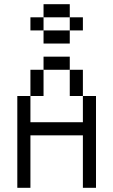

<svg xmlns="http://www.w3.org/2000/svg" viewBox="-20 -895 540 915"><path d="M312.5 -812.5H187.5V-875H312.5ZM62.5 -437.5H125V-312.5H375V-437.5H437.5V0H375V-250H125V0H62.5ZM125 -562.5H187.5V-437.5H125ZM125 -812.5H187.5V-750H125ZM187.5 -625H312.5V-562.5H187.5ZM187.5 -750H312.5V-687.5H187.5ZM312.5 -562.5H375V-437.5H312.5ZM312.5 -812.5H375V-750H312.5Z"/></svg>

Font: 寒蝉点阵体 16px
Style: Regular
Weight: 400
Designer: Designed by Warren2060
Foundry: ChillType
Version: Version 1.000